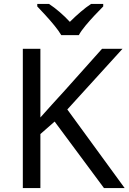

<svg xmlns="http://www.w3.org/2000/svg" viewBox="-20 -964 659 984"><path d="M619 0H513L260 -341L187 -277V0H97V-714H187V-362Q217 -396 248 -430Q279 -464 310 -498L503 -714H608L325 -403ZM294 -784Q281 -806 259 -833Q237 -860 213 -886Q189 -912 171 -931V-944H231Q257 -927 285 -903Q313 -879 338 -852Q365 -879 393 -903Q421 -927 447 -944H509V-931Q490 -912 465.5 -886Q441 -860 418.5 -833Q396 -806 384 -784Z"/></svg>

Font: Apis
Style: Regular
Weight: 400
Designer: Monotype Design Team
Foundry: Monotype Imaging Inc.
Version: Version 2.000; build 0001